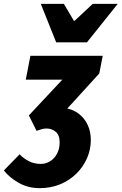

<svg xmlns="http://www.w3.org/2000/svg" viewBox="-82 -790 632 998"><path d="M124 188Q64 188 15.5 160.5Q-33 133 -62 96L20 12Q41 34 68.5 48Q96 62 130 62Q150 62 167.5 54Q185 46 198.5 31.5Q212 17 220 -3.5Q228 -24 228 -50Q228 -88 207.5 -105Q187 -122 160 -122Q146 -122 135 -118.5Q124 -115 108 -110L68 -190L242 -376H52L76 -500H452L434 -408L268 -226Q304 -218 331.5 -195.5Q359 -173 374.5 -139Q390 -105 390 -62Q390 -13 370.5 32Q351 77 315 112.5Q279 148 230.5 168Q182 188 124 188ZM210 -570 130 -770H250L302 -682H306L400 -770H530L370 -570Z"/></svg>

Font: Source Sans 3 Black
Style: Italic
Weight: 900
Italic angle: -11°
Designer: Paul D. Hunt
Foundry: Adobe
Version: Version 3.052;hotconv 1.1.0;makeotfexe 2.6.0